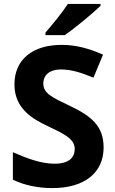

<svg xmlns="http://www.w3.org/2000/svg" viewBox="-20 -1047 591 984"><path d="M495 -1017V-1027H328C299 -982 245 -917 213 -880V-867H312C363 -902 457 -980 495 -1017ZM511 -291C511 -403 446 -453 337 -505C247 -548 202 -568 202 -619C202 -662 234 -691 291 -691C345 -691 393 -676 459 -649L508 -767C434 -799 370 -817 296 -817C147 -817 54 -742 54 -614C54 -484 158 -433 224 -401C303 -363 363 -337 363 -284C363 -240 334 -208 260 -208C188 -208 114 -237 46 -267V-126C104 -98 174 -83 248 -83C416 -83 511 -164 511 -291Z"/></svg>

Font: Noto Sans Kannada UI
Style: Bold
Weight: 700
Designer: Jelle Bosma - Monotype Design Team
Foundry: Monotype Imaging Inc.
Version: Version 2.005